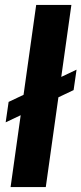

<svg xmlns="http://www.w3.org/2000/svg" viewBox="-20 -760 331 780"><path d="M270 -740 166 0H23L127 -740ZM291 -477 279 -394 3 -263 15 -346Z"/></svg>

Font: Pathway Extreme Condensed
Style: Bold Italic
Weight: 700
Width: 3
Italic angle: -8°
Version: Version 1.001;gftools[0.9.26]